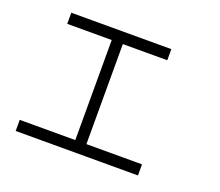

<svg xmlns="http://www.w3.org/2000/svg" viewBox="-121 -975 1242 1082"><g transform="rotate(20 500.0 -433.5)"><path d="M800 -133.3V-66.7H66.7V-133.3H400V-733.3H133.3V-800H733.3V-733.3H466.7V-133.3Z"/></g></svg>

Font: Galmuri14 Regular
Style: Regular
Weight: 400
Designer: Lee Minseo (quiple)
Version: Version 2.399;hotconv 1.1.1;makeotfexe 2.6.0 DEVELOPMENT